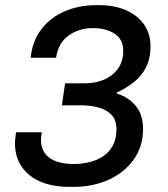

<svg xmlns="http://www.w3.org/2000/svg" viewBox="-20 -716 654 746"><path d="M251.5 10Q182.8 10 135.2 -11.1Q87.8 -32.2 63 -70.4Q38.2 -108.5 38.2 -158.2Q38.2 -168.5 39.6 -179.2Q41 -190 42.2 -202H142.5Q140.5 -190.5 139.9 -185Q139.2 -179.5 139.2 -173Q139.2 -127 172.1 -102.9Q205 -78.8 266.2 -78.8Q313.5 -78.8 351.1 -93.4Q388.8 -108 410.6 -138.1Q432.5 -168.2 432.5 -213Q432.5 -249.8 412.9 -270.1Q393.2 -290.5 362.1 -298.6Q331 -306.8 295.2 -306.8H220.5L232.8 -392.2H310.8Q349 -392.2 382.5 -405.9Q416 -419.5 437.4 -447.9Q458.8 -476.2 458.8 -518Q458.8 -564.2 424.8 -585.5Q390.8 -606.8 341.8 -606.8Q286.8 -606.8 246.6 -578Q206.5 -549.2 197.8 -491.8H99Q106 -557.2 141.1 -602.9Q176.2 -648.5 231.9 -672.2Q287.5 -696 354.2 -696H365.8Q424.2 -696 469.1 -676.5Q514 -657 539.4 -621.2Q564.8 -585.5 564.8 -536.2Q564.8 -488.2 546.9 -453.6Q529 -419 499.1 -395.9Q469.2 -372.8 433.8 -356.5L434.5 -352.5Q480.5 -337.8 508.1 -303.8Q535.8 -269.8 535.8 -215Q535.8 -146.8 499.4 -96Q463 -45.2 402 -17.6Q341 10 267 10Z"/></svg>

Font: Chivo Medium
Style: Italic
Weight: 500
Italic angle: -8.05°
Designer: Hector Gatti
Foundry: Omnibus-Type
Version: Version 2.002